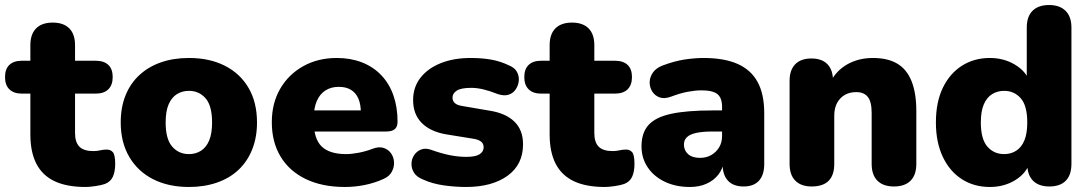

<svg xmlns="http://www.w3.org/2000/svg" viewBox="-31 -734 4340 765"><path d="M310 11Q235 11 186.5 -12Q138 -35 114 -81.5Q90 -128 90 -198V-361H56Q24 -361 6.5 -378Q-11 -395 -11 -427Q-11 -459 6.5 -475.5Q24 -492 56 -492H90V-554Q90 -598 113 -621Q136 -644 179 -644Q222 -644 245 -621Q268 -598 268 -554V-492H350Q383 -492 400.5 -475.5Q418 -459 418 -427Q418 -395 400.5 -378Q383 -361 350 -361H268V-204Q268 -167 285.5 -149.5Q303 -132 341 -132Q355 -132 368 -135Q381 -138 392 -138Q408 -139 418 -128.5Q428 -118 428 -81Q428 -51 419 -30.5Q410 -10 387 -1Q373 4 349 7.5Q325 11 310 11Z M722 11Q640 11 579 -20Q518 -51 484 -109Q450 -167 450 -246Q450 -306 469 -353.5Q488 -401 524 -434.5Q560 -468 610 -485.5Q660 -503 722 -503Q804 -503 865 -472Q926 -441 959.5 -383.5Q993 -326 993 -246Q993 -187 974 -139Q955 -91 919.5 -57.5Q884 -24 833.5 -6.5Q783 11 722 11ZM722 -120Q749 -120 770 -133.5Q791 -147 802.5 -174.5Q814 -202 814 -246Q814 -313 788 -342.5Q762 -372 722 -372Q695 -372 674 -359Q653 -346 641 -318.5Q629 -291 629 -246Q629 -180 655 -150Q681 -120 722 -120Z M1343 11Q1253 11 1187.5 -20.5Q1122 -52 1087 -110Q1052 -168 1052 -247Q1052 -323 1085.5 -380.5Q1119 -438 1177.5 -470.5Q1236 -503 1311 -503Q1366 -503 1411 -485.5Q1456 -468 1488 -434.5Q1520 -401 1536.5 -354Q1553 -307 1553 -249Q1553 -229 1542 -219.5Q1531 -210 1507 -210H1201V-294H1423L1407 -281Q1407 -318 1397 -341Q1387 -364 1367.5 -376Q1348 -388 1319 -388Q1288 -388 1265.5 -373.5Q1243 -359 1231 -331Q1219 -303 1219 -261V-252Q1219 -181 1250.5 -150.5Q1282 -120 1348 -120Q1370 -120 1398.5 -125.5Q1427 -131 1453 -141Q1479 -151 1498 -144.5Q1517 -138 1527.5 -122.5Q1538 -107 1539 -87.5Q1540 -68 1530 -49.5Q1520 -31 1497 -21Q1462 -5 1422.5 3Q1383 11 1343 11Z M1826 11Q1782 11 1736.5 4.5Q1691 -2 1654 -19Q1629 -29 1618.5 -46Q1608 -63 1608.5 -82Q1609 -101 1619.5 -116.5Q1630 -132 1647.5 -138.5Q1665 -145 1687 -137Q1729 -122 1762.5 -115.5Q1796 -109 1827 -109Q1864 -109 1880 -119.5Q1896 -130 1896 -147Q1896 -162 1885.5 -170Q1875 -178 1856 -181L1745 -199Q1683 -210 1649 -244.5Q1615 -279 1615 -335Q1615 -387 1644.5 -424.5Q1674 -462 1725.5 -482.5Q1777 -503 1844 -503Q1889 -503 1926 -496.5Q1963 -490 1998 -473Q2020 -464 2029 -447Q2038 -430 2036 -411.5Q2034 -393 2023.5 -377.5Q2013 -362 1995 -356.5Q1977 -351 1953 -359Q1920 -372 1894.5 -378Q1869 -384 1847 -384Q1806 -384 1789 -373Q1772 -362 1772 -345Q1772 -332 1781 -323.5Q1790 -315 1809 -312L1920 -293Q1984 -283 2018.5 -249.5Q2053 -216 2053 -159Q2053 -78 1991 -33.5Q1929 11 1826 11Z M2379 11Q2304 11 2255.5 -12Q2207 -35 2183 -81.5Q2159 -128 2159 -198V-361H2125Q2093 -361 2075.5 -378Q2058 -395 2058 -427Q2058 -459 2075.5 -475.5Q2093 -492 2125 -492H2159V-554Q2159 -598 2182 -621Q2205 -644 2248 -644Q2291 -644 2314 -621Q2337 -598 2337 -554V-492H2419Q2452 -492 2469.5 -475.5Q2487 -459 2487 -427Q2487 -395 2469.5 -378Q2452 -361 2419 -361H2337V-204Q2337 -167 2354.5 -149.5Q2372 -132 2410 -132Q2424 -132 2437 -135Q2450 -138 2461 -138Q2477 -139 2487 -128.5Q2497 -118 2497 -81Q2497 -51 2488 -30.5Q2479 -10 2456 -1Q2442 4 2418 7.5Q2394 11 2379 11Z M2718 11Q2661 11 2617.5 -10Q2574 -31 2549.5 -67.5Q2525 -104 2525 -151Q2525 -205 2553 -236Q2581 -267 2643 -280.5Q2705 -294 2808 -294H2863V-210H2808Q2769 -210 2743.5 -204.5Q2718 -199 2706 -187.5Q2694 -176 2694 -158Q2694 -135 2710.5 -120Q2727 -105 2758 -105Q2783 -105 2802.5 -116Q2822 -127 2834 -146.5Q2846 -166 2846 -192V-308Q2846 -344 2827.5 -359Q2809 -374 2764 -374Q2740 -374 2710 -368.5Q2680 -363 2643 -349Q2616 -339 2597 -346Q2578 -353 2567.5 -370Q2557 -387 2557.5 -407Q2558 -427 2570.5 -445Q2583 -463 2609 -473Q2657 -491 2697.5 -497Q2738 -503 2772 -503Q2854 -503 2907.5 -479.5Q2961 -456 2987.5 -407.5Q3014 -359 3014 -283V-81Q3014 -37 2993 -14Q2972 9 2932 9Q2891 9 2869.5 -14Q2848 -37 2848 -81V-107L2854 -93Q2849 -61 2831 -38Q2813 -15 2784 -2Q2755 11 2718 11Z M3203 9Q3161 9 3138 -14Q3115 -37 3115 -81V-412Q3115 -455 3137.5 -478Q3160 -501 3202 -501Q3244 -501 3266 -478Q3288 -455 3288 -412V-365L3277 -406Q3301 -453 3345.5 -478Q3390 -503 3447 -503Q3506 -503 3544 -480.5Q3582 -458 3601 -410.5Q3620 -363 3620 -291V-81Q3620 -37 3597 -14Q3574 9 3531 9Q3488 9 3465 -14Q3442 -37 3442 -81V-284Q3442 -329 3426.5 -348Q3411 -367 3381 -367Q3341 -367 3317 -341.5Q3293 -316 3293 -273V-81Q3293 9 3203 9Z M3913 11Q3850 11 3801.5 -20Q3753 -51 3725.5 -109Q3698 -167 3698 -246Q3698 -327 3725.5 -384Q3753 -441 3801.5 -472Q3850 -503 3913 -503Q3968 -503 4012 -477Q4056 -451 4071 -410H4060V-624Q4060 -668 4083 -691Q4106 -714 4149 -714Q4191 -714 4214.5 -691Q4238 -668 4238 -624V-81Q4238 -37 4215.5 -14Q4193 9 4150 9Q4108 9 4085 -14Q4062 -37 4062 -81V-138L4073 -89Q4059 -44 4014.5 -16.5Q3970 11 3913 11ZM3970 -120Q3997 -120 4018 -133.5Q4039 -147 4050.5 -174.5Q4062 -202 4062 -246Q4062 -313 4036 -342.5Q4010 -372 3970 -372Q3943 -372 3922 -359Q3901 -346 3889 -318.5Q3877 -291 3877 -246Q3877 -180 3903 -150Q3929 -120 3970 -120Z"/></svg>

Font: Nunito ExtraLight Black
Style: Regular
Weight: 900
Version: Version 3.602